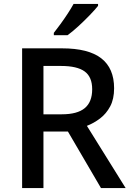

<svg xmlns="http://www.w3.org/2000/svg" viewBox="-20 -961 672 981"><path d="M297 -714Q432 -714 497.5 -663Q563 -612 563 -510Q563 -455 543 -417.5Q523 -380 491.5 -356Q460 -332 424 -318L622 0H496L327 -289H202V0H93V-714ZM292 -624H202V-377H296Q375 -377 413 -408.5Q451 -440 451 -505Q451 -568 412.5 -596Q374 -624 292 -624ZM481 -931Q466 -912 438.5 -883.5Q411 -855 380.5 -827Q350 -799 325 -781H255V-793Q270 -812 289 -838Q308 -864 326 -891.5Q344 -919 356 -941H481Z"/></svg>

Font: Noto Sans Khmer UI Medium
Style: Regular
Weight: 500
Designer: Danh Hong and the Monotype Design Team
Foundry: Monotype Imaging Inc.
Version: Version 2.002; ttfautohint (v1.8.4.7-5d5b)